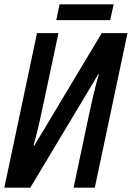

<svg xmlns="http://www.w3.org/2000/svg" viewBox="-21 -867 609 887"><path d="M239 -774H488L504 -847H254ZM-1 0H119L433 -524H436C417 -464 396 -364 380 -289L319 0H417L568 -714H449L138 -195H134C155 -268 172 -350 187 -422L249 -714H150Z"/></svg>

Font: Noto Sans UI Condensed Medium
Style: Italic
Weight: 500
Width: 3
Italic angle: -12°
Designer: Monotype Design Team
Foundry: Monotype Imaging Inc.
Version: Version 1.901